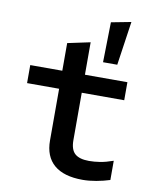

<svg xmlns="http://www.w3.org/2000/svg" viewBox="-89 -865 777 944"><g transform="rotate(10 300.0 -393.0)"><path d="M387 -577 391 -777 490 -796 458 -577ZM388 10Q294 10 245.5 -31.5Q197 -73 197 -153V-411H37V-501H197V-639L310 -663V-501H522V-411H310V-174Q310 -127 332.5 -107Q355 -87 403 -87Q429 -87 457.5 -91.5Q486 -96 523 -109V-13Q492 -3 456 3.5Q420 10 388 10Z"/></g></svg>

Font: Red Hat Mono Medium
Style: Regular
Weight: 500
Monospace: yes
Designer: Pentagram, MCKL
Foundry: Pentagram, MCKL
Version: Version 1.023; ttfautohint (v1.8.3)